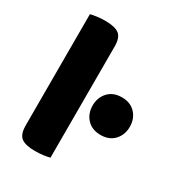

<svg xmlns="http://www.w3.org/2000/svg" viewBox="-163 -761 794 868"><g transform="rotate(30 234.0 -326.5)"><path d="M151 8Q101 8 79 -8.5Q57 -25 57 -72V-652Q68 -655 88.5 -658Q109 -661 133 -661Q183 -661 205 -644.5Q227 -628 227 -581V-1Q216 2 195.5 5Q175 8 151 8ZM274 -301Q274 -343 300 -371Q326 -399 371 -399Q416 -399 442 -371Q468 -343 468 -301Q468 -259 442 -231Q416 -203 371 -203Q326 -203 300 -231Q274 -259 274 -301Z"/></g></svg>

Font: Baloo Bhaina 2 ExtraBold
Style: Regular
Weight: 800
Designer: Yesha Goshar, Manish Minz, Shuchita Grover and Ek Type
Foundry: Ek Type
Version: Version 1.640;hotconv 1.0.111;makeotfexe 2.5.65597; ttfautoh